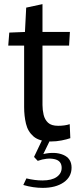

<svg xmlns="http://www.w3.org/2000/svg" viewBox="-20 -675 392 931"><path d="M228 11Q171 11 143 -13Q115 -37 106 -75Q97 -113 97 -156V-454H20L25 -517L101 -520L107 -638L186 -655V-520H319L315 -454H186V-166Q186 -142 191.5 -118.5Q197 -95 213 -80Q229 -65 262 -65Q277 -65 292 -67Q307 -69 318 -73L321 -5Q304 1 278.5 6Q253 11 228 11ZM187 236Q141 236 93 222L108 190Q149 200 186 200Q231 200 255 183Q279 166 279 139Q279 104 243.5 96.5Q208 89 163 105L145 86L186 0H225L190 72Q247 59 287 76Q327 93 327 138Q327 183 288.5 209.5Q250 236 187 236Z"/></svg>

Font: Murecho
Style: Regular
Weight: 400
Designer: Neil Summerour
Foundry: Positype
Version: Version 1.010; ttfautohint (v1.8.3)